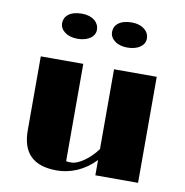

<svg xmlns="http://www.w3.org/2000/svg" viewBox="-84 -841 898 930"><g transform="rotate(10 364.5 -375.5)"><path d="M84 -158.2C84 -46.9 139.2 9.3 255.4 9.3C320.8 9.3 389.2 -17.1 444.3 -75.2V0H654.3V-521.5H444.3V-128.9C407.2 -77.6 352.5 -41 321.3 -41C309.6 -41 299.3 -40 293 -43.5V-521.5H84ZM488.3 -636.2C542 -636.2 575.2 -661.6 575.2 -695.3C575.2 -730 544.4 -759.8 490.7 -759.8C429.7 -759.8 403.3 -731.4 403.3 -698.2C403.3 -663.6 437.5 -636.2 488.3 -636.2ZM243.2 -636.2C296.9 -636.2 329.6 -661.6 329.6 -695.3C329.6 -730 299.3 -759.8 245.1 -759.8C184.6 -759.8 157.7 -731.4 157.7 -698.2C157.7 -663.6 192.4 -636.2 243.2 -636.2Z"/></g></svg>

Font: Limelight
Style: Regular
Weight: 400
Designer: Nicole Fally
Foundry: Nicole Fally
Version: Version 1.002